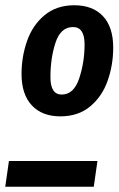

<svg xmlns="http://www.w3.org/2000/svg" viewBox="-20 -711 453 731"><path d="M411 -530Q411 -464 390 -404Q369 -344 323.5 -306Q278 -268 210 -268Q140 -268 101 -310Q62 -352 62 -429Q62 -495 83 -555Q104 -615 149.5 -653Q195 -691 263 -691Q333 -691 372 -649.5Q411 -608 411 -530ZM172 -417Q172 -351 215 -351Q261 -351 281.5 -412.5Q302 -474 302 -542Q302 -608 258 -608Q211 -608 191.5 -549Q172 -490 172 -417ZM0 0 14 -98H351L337 0Z"/></svg>

Font: Fira Sans Extra Condensed Medium
Style: Italic
Weight: 500
Width: 3
Italic angle: -8°
Designer: Carrois Corporate & Edenspiekermann AG
Foundry: Carrois Corporate GbR & Edenspiekermann AG
Version: Version 4.203